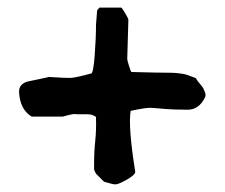

<svg xmlns="http://www.w3.org/2000/svg" viewBox="-20 -545 590 504"><path d="M283 -61Q276 -61 253 -68L234 -87Q230 -91 227 -100V-114Q227 -148 230 -175Q233 -202 232 -238Q223 -245 210 -245Q200 -245 190 -245Q180 -245 177.5 -245.5Q175 -246 169.5 -245Q164 -244 160 -243Q156 -242 145 -239H63Q32 -258 30 -304Q30 -316 37 -322.5Q44 -329 52.5 -331Q61 -333 79 -336.5Q97 -340 109 -343Q153 -340 165.5 -340.5Q178 -341 219 -352Q225 -352 228.5 -398.5Q232 -445 232 -480L235 -518L241 -525H298Q300 -525 308.5 -510.5Q317 -496 317 -493L314 -390Q314 -387 318.5 -372.5Q323 -358 325 -356Q356 -355 388 -354.5Q420 -354 428.5 -354Q437 -354 450.5 -352.5Q464 -351 471 -348.5Q478 -346 494 -340Q497 -334 503.5 -326.5Q510 -319 512.5 -315Q515 -311 518 -303Q521 -295 518 -289Q502 -257 473 -257Q435 -257 407.5 -259.5Q380 -262 374 -262Q360 -262 323 -254Q316 -213 335 -94Q335 -86 313 -73.5Q291 -61 283 -61Z"/></svg>

Font: Excalifont
Style: Regular
Weight: 400
Designer: Your Own Font Foundry (Virgil); Ján Filípek / DizajnDesign (Excalifont, modifications)
Foundry: Your Own Font Foundry (Virgil); Ján Filípek / DizajnDesign (Excalifont, modifications)
Version: Version 1.000;Glyphs 3.2 (3227)